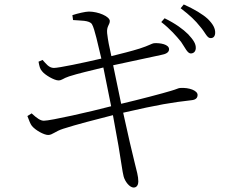

<svg xmlns="http://www.w3.org/2000/svg" viewBox="-20 -798 1040 862"><path d="M793 -610C811 -584 821 -559 836 -558C849 -558 858 -566 859 -581C860 -601 849 -618 825 -644C802 -667 768 -692 719 -716L704 -699C744 -668 772 -636 793 -610ZM879 -678C901 -653 909 -628 924 -627C937 -626 945 -634 946 -649C947 -670 937 -689 913 -713C890 -734 854 -756 805 -778L791 -761C833 -729 857 -706 879 -678ZM103 -277C111 -256 116 -242 123 -233C139 -213 178 -192 196 -192C216 -192 226 -208 264 -220C319 -238 416 -263 487 -281L512 -143C522 -86 530 -23 535 -6C541 17 562 44 580 44C596 44 601 29 601 17C601 -7 594 -29 584 -70C574 -110 554 -195 533 -292C694 -329 752 -338 839 -348C862 -350 867 -361 867 -372C867 -391 830 -406 788 -403C779 -402 775 -398 747 -390C715 -380 601 -350 524 -332L488 -505L702 -551C724 -555 739 -562 739 -577C739 -599 699 -606 671 -604C662 -603 648 -593 607 -580C569 -568 524 -557 480 -546C470 -590 465 -615 461 -649C458 -681 473 -686 473 -704C472 -724 422 -746 379 -746C364 -746 329 -738 305 -730L308 -708C338 -705 382 -708 393 -689C405 -669 420 -597 435 -535C354 -516 244 -493 222 -493C199 -493 186 -513 171 -529L153 -521C157 -500 159 -489 169 -478C182 -461 224 -437 242 -437C259 -437 262 -446 290 -455C330 -468 387 -481 444 -495L479 -321C384 -296 207 -256 177 -256C162 -256 147 -266 122 -289Z"/></svg>

Font: Noto Serif JP Light
Style: Regular
Weight: 300
Designer: Ryoko NISHIZUKA 西塚涼子 (kana & ideographs); Frank Grießhammer (Latin, Greek & Cyrillic); Wenlong ZHANG 张文龙 (bopomofo); San
Foundry: Adobe
Version: Version 2.001;hotconv 1.1.0;makeotfexe 2.6.0